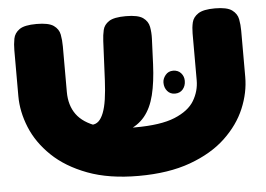

<svg xmlns="http://www.w3.org/2000/svg" viewBox="-46 -646 1004 726"><g transform="rotate(-5 455.5 -283.0)"><path d="M452 20Q340 20 259 -10.5Q178 -41 126 -91Q74 -141 49.5 -201Q25 -261 25 -320V-494Q25 -517 29 -538Q33 -559 52 -572.5Q71 -586 117 -586Q163 -586 182 -572.5Q201 -559 205 -538Q209 -517 209 -493V-320Q209 -269 234 -234.5Q259 -200 313 -182Q367 -164 454 -164Q552 -164 605.5 -186Q659 -208 680.5 -244Q702 -280 702 -321V-499Q702 -521 706.5 -540.5Q711 -560 730.5 -573Q750 -586 794 -586Q840 -586 859 -572Q878 -558 882 -537Q886 -516 886 -493V-318Q886 -258 861 -198.5Q836 -139 783.5 -89.5Q731 -40 648.5 -10Q566 20 452 20ZM248 -139 244 -188H292Q307 -188 318 -198Q329 -208 337 -228.5Q345 -249 349.5 -279.5Q354 -310 356 -350L363 -500Q364 -522 368.5 -541.5Q373 -561 392 -573.5Q411 -586 456 -586Q502 -586 521 -572.5Q540 -559 544 -537.5Q548 -516 547 -492L543 -396Q540 -328 528 -279.5Q516 -231 490.5 -200Q465 -169 422.5 -154Q380 -139 316 -139ZM616 -278Q598 -278 587 -291Q576 -304 576 -323Q576 -338 587 -351.5Q598 -365 616 -365Q635 -365 646 -352.5Q657 -340 657 -323Q657 -304 646 -291Q635 -278 616 -278Z"/></g></svg>

Font: Fredoka Expanded
Style: Bold
Weight: 700
Width: 7
Designer: Ben Nathan
Foundry: Milena B. Brandão, Ben Nathan
Version: Version 2.001